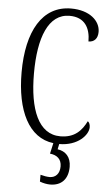

<svg xmlns="http://www.w3.org/2000/svg" viewBox="-62 -764 591 1036"><g transform="rotate(5 233.0 -246.0)"><path d="M250 232C312 232 347 193 347 128C347 74 317 45 274 39L280 10C381 10 436 -53 436 -94C436 -109 431 -121 423 -126C397 -74 360 -32 282 -32C164 -32 111 -162 111 -358C111 -552 161 -684 276 -684C358 -684 389 -628 389 -555C420 -555 439 -575 439 -611C439 -671 381 -724 281 -724C125 -724 44 -581 44 -358C44 -150 114 -8 248 8L235 66C274 70 298 91 298 130C298 169 276 192 244 192C230 192 212 189 194 184V221C212 228 233 232 250 232Z"/></g></svg>

Font: Noto Serif Tamil ExtraCondensed Light
Style: Italic
Weight: 300
Width: 2
Italic angle: -12°
Designer: Indian Type Foundry, Tom Grace, and the Monotype Design Team
Foundry: Monotype Imaging Inc.
Version: Version 2.003